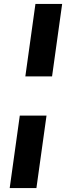

<svg xmlns="http://www.w3.org/2000/svg" viewBox="-20 -800 352 970"><path d="M243 -414H108L159 -780H294ZM164 150H29L80 -216H215Z"/></svg>

Font: Mohave
Style: Bold Italic
Weight: 700
Italic angle: -8°
Designer: Gumpita Rahayu
Foundry: Tokotype
Version: Version 2.003; ttfautohint (v1.8.3)